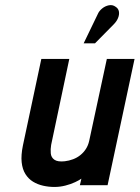

<svg xmlns="http://www.w3.org/2000/svg" viewBox="-20 -735 554 762"><path d="M431 -638Q443 -650 448.5 -663.5Q454 -677 452 -689Q450 -701 439 -708Q427 -717 412 -714Q397 -711 385 -701Q373 -691 368 -679L312 -563H357ZM303 -26 297 0H407L514 -501H404L334 -176Q330 -158 321 -144Q312 -130 299 -119.5Q286 -109 270 -103Q254 -97 237 -95Q209 -92 196 -101Q183 -110 181.5 -126.5Q180 -143 183 -160L255 -501H144L71 -158Q63 -119 66 -91Q69 -63 81 -44Q93 -25 111 -14Q129 -3 151 2Q173 7 196 7Q218 7 239.5 1.5Q261 -4 278 -12Q295 -20 303 -26Z"/></svg>

Font: Advent Pro
Style: Bold Italic
Weight: 700
Italic angle: -12°
Designer: VivaRado, Andreas Kalpakidis
Foundry: VivaRado, Andreas Kalpakidis
Version: Version 3.000